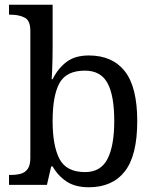

<svg xmlns="http://www.w3.org/2000/svg" viewBox="-20 -780 654 810"><path d="M355 10Q297 10 260.5 -14.5Q224 -39 202 -78H196L178 0H18V-42H26Q49 -42 67.5 -47Q86 -52 97 -67.5Q108 -83 108 -114V-650Q108 -694 83.5 -706Q59 -718 26 -718H18V-760H202V-576Q202 -559 201.5 -532.5Q201 -506 200 -481.5Q199 -457 198 -446H202Q225 -492 261 -519Q297 -546 355 -546Q454 -546 506.5 -479.5Q559 -413 559 -269Q559 -124 506.5 -57Q454 10 355 10ZM339 -54Q405 -54 433.5 -109.5Q462 -165 462 -270Q462 -377 433.5 -429.5Q405 -482 338 -482Q260 -482 231 -429.5Q202 -377 202 -269Q202 -165 231 -109.5Q260 -54 339 -54Z"/></svg>

Font: Noto Serif Vithkuqi
Style: Regular
Weight: 400
Version: Version 1.005